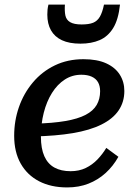

<svg xmlns="http://www.w3.org/2000/svg" viewBox="-20 -807 595 840"><path d="M274 13Q203 13 151 -14Q99 -41 70.5 -91.5Q42 -142 42 -213Q42 -279 63 -339Q84 -399 124 -446.5Q164 -494 220 -521Q276 -548 345 -548Q405 -548 444.5 -530Q484 -512 504 -480.5Q524 -449 524 -409Q524 -361 499 -324Q474 -287 423.5 -262Q373 -237 298.5 -224.5Q224 -212 125 -210L131 -266Q211 -268 266 -277.5Q321 -287 354.5 -304.5Q388 -322 403 -348Q418 -374 418 -408Q418 -431 409 -447Q400 -463 381.5 -471.5Q363 -480 336 -480Q296 -480 263.5 -459Q231 -438 207.5 -400.5Q184 -363 171.5 -314Q159 -265 159 -209Q159 -157 174 -123.5Q189 -90 218 -74Q247 -58 289 -58Q326 -58 355 -72Q384 -86 406.5 -109.5Q429 -133 445 -160L498 -121Q475 -80 442 -50Q409 -20 367 -3.5Q325 13 274 13ZM332 -616Q380 -616 416 -631.5Q452 -647 475 -684Q498 -721 505 -787H435Q428 -753 417 -734Q406 -715 387.5 -707.5Q369 -700 337 -700Q304 -700 287 -710Q270 -720 266 -739.5Q262 -759 264 -787H192Q189 -775 188 -765Q187 -755 187 -743Q187 -703 203 -674.5Q219 -646 251 -631Q283 -616 332 -616Z"/></svg>

Font: Roboto Serif 20pt Medium
Style: Italic
Weight: 500
Italic angle: -10°
Version: Version 1.008